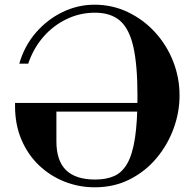

<svg xmlns="http://www.w3.org/2000/svg" viewBox="-20 -784 821 817"><path d="M383 13Q316 13 255 -11Q194 -35 146.5 -80Q99 -125 71.5 -189Q44 -253 44 -333V-346H601V-309H220V-183Q220 -100 261 -60Q302 -20 385 -20Q432 -20 466 -35Q500 -50 522 -89Q544 -128 554.5 -197.5Q565 -267 565 -374Q565 -507 547.5 -584.5Q530 -662 490.5 -696Q451 -730 384 -730Q320 -730 263 -702.5Q206 -675 164 -626.5Q122 -578 100 -513H62Q84 -589 132.5 -645Q181 -701 246 -732.5Q311 -764 382 -764Q458 -764 524 -732.5Q590 -701 639.5 -647Q689 -593 716.5 -523.5Q744 -454 744 -378Q744 -306 718.5 -236.5Q693 -167 645.5 -110.5Q598 -54 531.5 -20.5Q465 13 383 13Z"/></svg>

Font: Libre Bodoni SemiBold
Style: Regular
Weight: 600
Designer: Pablo Impallari, Rodrigo Fuenzalida
Foundry: Impallari Type
Version: Version 2.005;gftools[0.9.23]